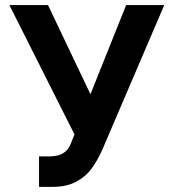

<svg xmlns="http://www.w3.org/2000/svg" viewBox="-20 -727 684 757"><path d="M133.9 -110.4H172.9Q201.2 -110.4 218.5 -117.7Q235.8 -125 246.4 -138.2Q257 -151.5 264.2 -173.8L273.8 -196.8L17 -707H169.2L336.6 -355.5L477.4 -707H627.6L383.6 -137.3Q363.6 -92.3 340.1 -60.9Q316.6 -29.5 279.1 -9.9Q241.6 9.8 186.6 9.8H133.9Z"/></svg>

Font: Pretendard JP Variable
Style: Regular
Weight: 400
Designer: Base glyphs from Inter by Rasmus Andersson; Hangul glyphs from Noto Sans CJK(Source Han Sans) by Jang Soo-young and Kang
Foundry: Kil Hyung-jin
Version: Version 1.307;Glyphs 3.2 (3192)